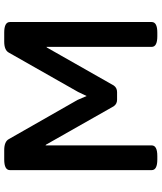

<svg xmlns="http://www.w3.org/2000/svg" viewBox="50 -792 744 883"><g transform="rotate(-90 421.5 -350.0)"><path d="M713.9 -702.1Q762.2 -702.1 762.2 -675.8V-23.9Q762.2 2 713.9 2H696.8Q647.9 2 647.9 -23.9V-507.8L645 -505.9L470.2 -198.2Q459.5 -183.1 439.9 -183.1H404.8Q385.7 -183.1 375 -198.2L198.2 -509.8L194.8 -512.2V-23.9Q194.8 2 146 2H129.9Q81.1 2 81.1 -23.9V-675.8Q81.1 -702.1 129.9 -702.1H172.9Q212.9 -702.1 224.1 -680.2L403.8 -365.2L421.9 -323.2L440.9 -362.8L621.1 -680.2Q632.3 -702.1 671.9 -702.1Z"/></g></svg>

Font: Asap Symbol
Style: Regular
Weight: 900
Designer: Tania Quindós, Elena González Miranda, Marcela Romero, Pablo Cosgaya
Foundry: Omnibus-Type
Version: Version 1.000;PS 001.000;hotconv 1.0.70;makeotf.lib2.5.58329